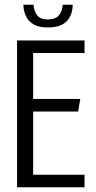

<svg xmlns="http://www.w3.org/2000/svg" viewBox="-20 -791 404 811"><path d="M52 -620H337V-567H120V-373H319L310 -320H120V-53H337V0H52ZM181 -675Q142 -675 119.5 -689.5Q97 -704 88 -726Q79 -748 79 -771H122Q122 -748 135.5 -728.5Q149 -709 181 -709Q217 -709 230.5 -728.5Q244 -748 245 -771H287Q287 -729 262.5 -702Q238 -675 181 -675Z"/></svg>

Font: Smooch Sans Thin Medium
Style: Regular
Weight: 500
Version: Version 1.010